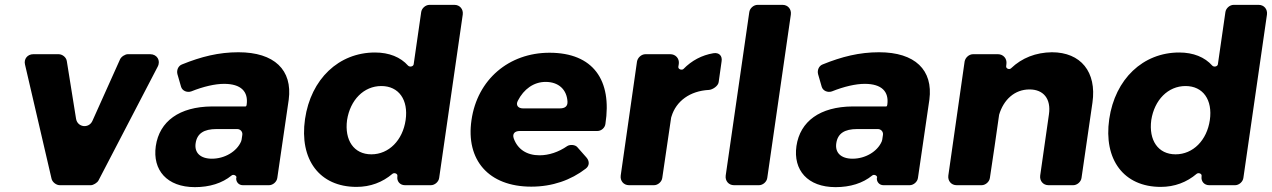

<svg xmlns="http://www.w3.org/2000/svg" viewBox="-20 -762 5233 790"><path d="M385 -19 629 -488C642 -513 626 -539 598 -539H506C495 -539 479 -529 474 -518L360 -264C345 -232 299 -238 293 -273L255 -510C253 -526 237 -539 221 -539H117C93 -539 77 -519 83 -496L192 -27C195 -13 211 0 226 0H354C364 0 380 -10 385 -19Z M961 -547C880 -547 808 -529 729 -497C713 -491 706 -473 710 -457L725 -405C730 -388 750 -380 767 -386C817 -406 865 -417 902 -417C972 -417 1002 -385 995 -332L994 -328C994 -326 992 -324 990 -324H852C718 -323 636 -263 621 -161C607 -62 667 8 782 8C842 8 894 -8 933 -40C940 -46 954 -40 953 -31H952C950 -14 962 0 979 0H1087C1103 0 1119 -14 1121 -30L1168 -352C1184 -474 1109 -547 961 -547ZM852 -109C804 -109 779 -134 785 -173C791 -213 819 -231 871 -231H956C969 -231 979 -220 977 -207L974 -187C974 -186 972 -180 972 -180C954 -138 904 -109 852 -109Z M1850 -742H1747C1731 -742 1715 -728 1713 -712L1682 -497C1680 -488 1666 -485 1659 -492C1628 -527 1581 -546 1523 -546C1374 -546 1259 -437 1235 -272C1211 -105 1295 7 1447 7C1504 7 1554 -12 1595 -47C1603 -53 1617 -47 1615 -38V-36C1612 -16 1626 0 1646 0H1753C1769 0 1785 -14 1787 -30L1884 -702C1887 -724 1872 -742 1850 -742ZM1508 -127C1436 -127 1397 -185 1408 -268C1421 -351 1477 -408 1549 -408C1621 -408 1661 -351 1649 -268C1637 -185 1580 -127 1508 -127Z M2241 -545C2074 -545 1944 -435 1920 -268C1896 -104 1990 6 2166 6C2253 6 2329 -21 2390 -68C2406 -80 2406 -99 2393 -114L2355 -157C2346 -167 2325 -168 2314 -161C2278 -136 2238 -123 2200 -123C2147 -123 2110 -148 2094 -192C2087 -212 2098 -223 2119 -223H2438C2454 -223 2469 -236 2471 -252C2499 -432 2421 -545 2241 -545ZM2111 -348C2135 -395 2176 -425 2225 -425C2278 -425 2312 -394 2315 -344C2316 -324 2304 -316 2283 -316H2132C2111 -316 2101 -330 2111 -348Z M2738 -539H2636C2619 -539 2604 -525 2601 -509L2534 -40C2531 -18 2546 0 2568 0H2671C2687 0 2703 -14 2705 -30L2741 -275C2741 -275 2742 -282 2743 -283C2762 -346 2819 -388 2897 -392C2912 -393 2935 -408 2937 -424L2949 -509C2953 -532 2939 -547 2915 -543C2868 -535 2826 -513 2792 -478C2785 -472 2770 -477 2771 -487L2773 -499C2776 -521 2760 -539 2738 -539Z M3137 -30 3234 -702C3237 -724 3222 -742 3200 -742H3097C3081 -742 3065 -728 3063 -712L2966 -40C2963 -18 2978 0 3000 0H3103C3119 0 3135 -14 3137 -30Z M3597 -547C3516 -547 3444 -529 3365 -497C3349 -491 3342 -473 3346 -457L3361 -405C3366 -388 3386 -380 3403 -386C3453 -406 3501 -417 3538 -417C3608 -417 3638 -385 3631 -332L3630 -328C3630 -326 3628 -324 3626 -324H3488C3354 -323 3272 -263 3257 -161C3243 -62 3303 8 3418 8C3478 8 3530 -8 3569 -40C3576 -46 3590 -40 3589 -31H3588C3586 -14 3598 0 3615 0H3723C3739 0 3755 -14 3757 -30L3804 -352C3820 -474 3745 -547 3597 -547ZM3488 -109C3440 -109 3415 -134 3421 -173C3427 -213 3455 -231 3507 -231H3592C3605 -231 3615 -220 3613 -207L3610 -187C3610 -186 3608 -180 3608 -180C3590 -138 3540 -109 3488 -109Z M4308 -547C4242 -546 4185 -524 4140 -481C4133 -474 4118 -480 4120 -490L4121 -499C4124 -521 4108 -539 4086 -539H3984C3967 -539 3952 -525 3949 -509L3882 -40C3879 -18 3894 0 3916 0H4019C4035 0 4051 -14 4053 -30C4066 -117 4079 -203 4091 -290C4109 -351 4154 -394 4216 -394C4274 -394 4305 -355 4296 -292L4260 -40C4257 -18 4272 0 4294 0H4396C4412 0 4428 -14 4430 -30L4475 -340C4493 -466 4427 -547 4308 -547Z M5159 -742H5056C5040 -742 5024 -728 5022 -712L4991 -497C4989 -488 4975 -485 4968 -492C4937 -527 4890 -546 4832 -546C4683 -546 4568 -437 4544 -272C4520 -105 4604 7 4756 7C4813 7 4863 -12 4904 -47C4912 -53 4926 -47 4924 -38V-36C4921 -16 4935 0 4955 0H5062C5078 0 5094 -14 5096 -30L5193 -702C5196 -724 5181 -742 5159 -742ZM4817 -127C4745 -127 4706 -185 4717 -268C4730 -351 4786 -408 4858 -408C4930 -408 4970 -351 4958 -268C4946 -185 4889 -127 4817 -127Z"/></svg>

Font: Trueno
Style: RoundBdIt
Weight: 700
Designer: Julieta Ulanovsky, Jasper
Foundry: Julieta Ulanovsky, Cannot Into Space Fonts
Version: Version 3.001